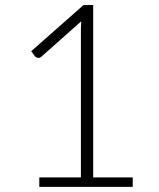

<svg xmlns="http://www.w3.org/2000/svg" viewBox="-20 -730 620 750"><path d="M498.5 -37V0H133.5V-37H296V-611Q296 -628 297.5 -647L141.5 -508.5Q134.5 -502.5 127.5 -504Q120.5 -505.5 116.5 -510L102 -530L306.5 -710.5H344V-37Z"/></svg>

Font: Lato 2
Style: Regular
Weight: 300
Designer: Lukasz Dziedzic with Adam Twardoch and Botio Nikoltchev
Foundry: tyPoland Lukasz Dziedzic
Version: Version 2.015; 2015-08-06; http://www.latofonts.com/